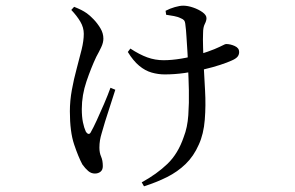

<svg xmlns="http://www.w3.org/2000/svg" viewBox="-20 -578 1040 676"><path d="M479 64Q532 35 569.5 -1Q607 -37 627 -96Q640 -129 643 -172.5Q646 -216 645 -260Q644 -304 642 -342Q642 -366 640 -394.5Q638 -423 636.5 -449Q635 -475 633 -488Q632 -502 628 -506.5Q624 -511 616 -514Q606 -519 592.5 -521.5Q579 -524 565 -526L563 -540Q578 -548 595.5 -553Q613 -558 625 -558Q641 -558 660 -551.5Q679 -545 693 -535Q707 -525 707 -514Q707 -505 701 -493.5Q695 -482 695 -462Q694 -442 695 -411Q696 -380 697 -351Q699 -311 702 -259Q705 -207 701 -156.5Q697 -106 680 -69Q662 -28 633.5 -0.5Q605 27 568 45.5Q531 64 487 78ZM314 33Q301 33 290.5 24Q280 15 270 1Q256 -25 241 -69.5Q226 -114 226 -186Q226 -223 233 -261.5Q240 -300 250 -336.5Q260 -373 267.5 -404Q275 -435 275 -459Q275 -481 263 -501.5Q251 -522 231 -543L241 -554Q256 -548 266 -543Q276 -538 286 -531Q296 -524 309.5 -510Q323 -496 333.5 -478.5Q344 -461 344 -442Q344 -428 336.5 -412Q329 -396 319 -378Q301 -340 284.5 -291.5Q268 -243 268 -194Q268 -167 272 -147.5Q276 -128 282 -115Q287 -107 292 -106.5Q297 -106 301 -115Q308 -127 320.5 -154Q333 -181 346.5 -212.5Q360 -244 369 -269L386 -262Q378 -236 368 -206Q358 -176 350 -150Q342 -124 338 -109Q334 -96 332 -84Q330 -72 330 -58Q330 -40 336 -26.5Q342 -13 342 7Q342 20 334 26.5Q326 33 314 33ZM560 -316Q537 -316 514 -322.5Q491 -329 470 -346.5Q449 -364 430 -395L439 -407Q471 -386 498.5 -376Q526 -366 556 -366Q584 -366 617.5 -371.5Q651 -377 682 -386.5Q713 -396 735 -405Q756 -414 764.5 -418.5Q773 -423 776 -423Q791 -423 806.5 -416Q822 -409 822 -395Q822 -385 816 -378Q810 -371 796 -365Q781 -358 755 -349.5Q729 -341 697 -333.5Q665 -326 630 -321Q595 -316 560 -316Z"/></svg>

Font: Noto Serif JP
Style: Regular
Weight: 400
Designer: Ryoko NISHIZUKA  (kana & ideographs); Frank Grießhammer (Latin, Greek & Cyrillic); Wenlong ZHANG  (bopomofo); Sandoll Co
Foundry: Adobe
Version: Version 2.003-H1;hotconv 1.1.1;makeotfexe 2.6.0